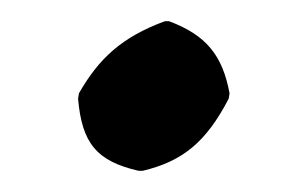

<svg xmlns="http://www.w3.org/2000/svg" viewBox="-20 -344 290 181"><path d="M53.6 -251C57.2 -209 71.2 -192 110.6 -183H114.6C152.2 -192 174.3 -210 195.6 -251L196.4 -256C189.8 -292 174.1 -311 139.4 -324H135.4C94.8 -309 73.3 -289 54.4 -256Z"/></svg>

Font: Linux Biolinum O 
Style: Bold Italic
Weight: 700
Designer: Philipp H. Poll
Foundry: Philipp H. Poll
Version: Version 1.3.2